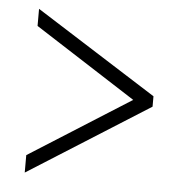

<svg xmlns="http://www.w3.org/2000/svg" viewBox="-42 -643 549 570"><g transform="rotate(5 232.5 -358.0)"><path d="M52 -114V-166L354 -357L52 -551V-602L413 -373V-342Z"/></g></svg>

Font: Noto Serif Khmer Condensed Light
Style: Regular
Weight: 300
Width: 3
Designer: Danh Hong and the Monotype Design Team
Foundry: Monotype Imaging Inc.
Version: Version 2.004